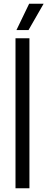

<svg xmlns="http://www.w3.org/2000/svg" viewBox="-20 -1014 255 1034"><path d="M63.5 0V-808H138.5V0ZM68.5 -852 137 -994H215L133.5 -852Z"/></svg>

Font: Encode Sans Condensed Condensed
Style: Regular
Weight: 400
Width: 3
Designer: Multiple Designers
Foundry: Impallari Type
Version: Version 3.000; ttfautohint (v1.8.3) -l 8 -r 50 -G 200 -x 14 